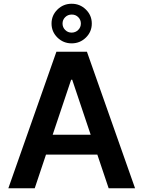

<svg xmlns="http://www.w3.org/2000/svg" viewBox="-20 -1003 764 1023"><path d="M699.6 0H558.9L498.6 -179.3H225.1L165.1 0H24.5L280.5 -727.3H443.2ZM361.9 -772Q317.5 -772 286 -802.9Q254.6 -833.8 254.6 -877.5Q254.6 -921.2 286 -952.1Q317.5 -983 361.9 -983Q406.2 -983 437.7 -952.1Q469.1 -921.2 469.1 -877.5Q469.1 -833.8 437.7 -802.9Q406.2 -772 361.9 -772ZM463.1 -285.2 364.7 -578.1H359L260.7 -285.2ZM361.9 -829.2Q382.8 -829.5 396.8 -843.6Q410.9 -857.6 410.9 -877.5Q410.9 -897.4 397 -911.4Q383.2 -925.4 362.9 -925.4H361.9Q341.3 -925.4 327.2 -911.4Q313.2 -897.4 313.2 -877.5Q313.2 -857.6 327.2 -843.4Q341.3 -829.2 361.9 -829.2Z"/></svg>

Font: Linik Sans SemiBold
Style: Regular
Weight: 600
Designer: Rasmus Andersson (font), Cristiano Sobral (main changes)
Foundry: rsms
Version: Version 3.018;June 1, 2022;FontCreator 14.0.0.2814 64-bit; t